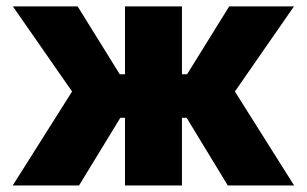

<svg xmlns="http://www.w3.org/2000/svg" viewBox="-20 -565 935 585"><path d="M199.6 -286.2 19.2 -545.5H216.6L344.8 -338.8H360.8V-545.5H534.4V-338.8H550.1L678.3 -545.5H875.7L695.7 -286.2L876.1 0H674L548.7 -206H534.4V0H360.8V-206H346.6L220.9 0H18.8Z"/></svg>

Font: Inter P Extra Bold
Style: Regular
Weight: 800
Designer: Rasmus Andersson
Foundry: rsms
Version: Version 3.018;git-588b23468